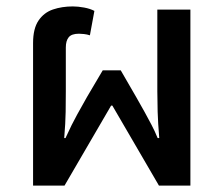

<svg xmlns="http://www.w3.org/2000/svg" viewBox="-20 -578 698 598"><path d="M83 0V-444Q83 -489 100 -514Q117 -539 145 -548.5Q173 -558 207 -558Q223 -558 242 -554.5Q261 -551 274 -544L260 -468Q251 -471 241.5 -472Q232 -473 226 -473Q203 -473 194 -462Q185 -451 185 -430V-293Q185 -264 184.5 -230Q184 -196 180 -148H184Q204 -192 220.5 -221.5Q237 -251 251 -276L300 -359H356L404 -276Q419 -250 430.5 -229Q442 -208 452 -189Q462 -170 471 -148H476Q472 -196 471 -230Q470 -264 470 -293V-548H573V0H475L330 -249H326L181 0Z"/></svg>

Font: Noto Sans Thai Medium
Style: Regular
Weight: 500
Designer: Monotype Design Team
Foundry: Monotype Imaging Inc.
Version: Version 2.001